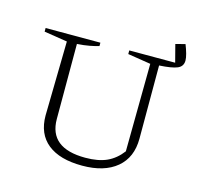

<svg xmlns="http://www.w3.org/2000/svg" viewBox="-92 -708 861 816"><g transform="rotate(15 338.0 -299.5)"><path d="M627 -606Q635 -586 640 -568Q645 -550 645 -538Q645 -512 621 -502Q597 -492 542 -489V-167Q542 -84 487.5 -38.5Q433 7 336 7Q237 7 184 -35.5Q131 -78 131 -159L137 -486L35 -502V-518H276V-503Q259 -498 235.5 -493.5Q212 -489 181 -487V-157Q181 -29 340 -29Q397 -29 434.5 -46Q472 -63 500 -100L504 -486L403 -502V-518H605L585 -595Z"/></g></svg>

Font: Piazzolla SC ExtraLight
Style: Regular
Weight: 200
Designer: Juan Pablo del Peral
Foundry: Huerta Tipografica
Version: Version 1.330